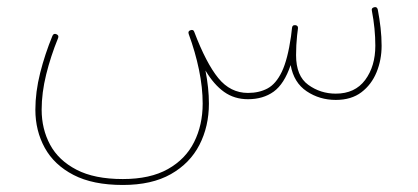

<svg xmlns="http://www.w3.org/2000/svg" viewBox="-20 -279 1171 538"><path d="M79.1 28.3Q79.1 -21 92.5 -74.5Q106 -127.9 127 -178.7Q130.4 -186.5 138.2 -183.1Q146 -179.7 142.6 -171.9Q122.1 -121.6 109.4 -70.3Q96.7 -19 96.7 28.3Q96.7 82.5 120.4 126.5Q144 170.4 194.3 196.5Q244.6 222.7 324.2 222.7Q400.9 222.7 450.4 194.8Q500 167 523.9 119.1Q547.9 71.3 547.9 11.2Q547.9 -33.7 537.6 -83.5Q527.3 -133.3 508.8 -183.6Q505.9 -191.9 513.7 -194.3Q522 -197.3 524.4 -189.5Q557.6 -102.1 591.6 -60.3Q625.5 -18.6 674.8 -18.6Q706.1 -18.6 729.7 -31.2Q753.4 -43.9 769.8 -78.1Q786.1 -112.3 795.4 -176.8Q796.4 -186.5 798.3 -201.2Q799.3 -209.5 807.6 -208.5Q815.9 -207.5 814.9 -199.2Q814 -189 812.5 -179.7Q809.6 -152.8 809.6 -124.5Q809.6 -65.9 843.8 -41.3Q877.9 -16.6 920.9 -16.6Q974.6 -16.6 1003.2 -54.9Q1031.7 -93.3 1031.7 -150.9Q1031.7 -198.7 1022 -249Q1020 -256.8 1028.8 -258.8Q1036.6 -260.7 1038.6 -252Q1043.5 -226.6 1046.4 -200.9Q1049.3 -175.3 1049.3 -150.9Q1049.3 -111.3 1035.2 -76.7Q1021 -42 992.7 -20.5Q964.4 1 920.9 1Q875.5 1 839.4 -23.2Q803.2 -47.4 794.4 -96.7Q776.4 -43.5 746.8 -22.2Q717.3 -1 674.8 -1Q636.7 -1 607.9 -21.5Q579.1 -42 555.7 -81.5Q565.4 -32.2 565.4 11.2Q565.4 75.2 538.8 127Q512.2 178.7 458.7 209Q405.3 239.3 324.2 239.3Q240.2 239.3 186 211.2Q131.8 183.1 105.5 135.3Q79.1 87.4 79.1 28.3Z"/></svg>

Font: Mikhak-FD Thin
Style: Regular
Weight: 100
Designer: Amin Abedi
Version: Version 3.2